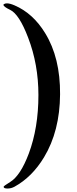

<svg xmlns="http://www.w3.org/2000/svg" viewBox="-73 -797 450 1126"><path d="M279.3 -244.1Q277.8 -27.8 185.1 125.5Q115.2 241.2 12.2 297.9Q-7.3 308.6 -28.8 308.6Q-51.8 308.6 -51.8 298.3Q-51.8 293.9 -13.7 270.5Q46.9 233.4 95.7 104Q152.3 -47.4 152.3 -239.7Q152.3 -419.4 91.8 -576.7Q39.6 -713.9 -13.7 -739.3Q-52.7 -757.8 -52.7 -768.6Q-52.7 -771 -50.3 -772.5Q-43.5 -777.3 -32.2 -777.3Q-15.1 -777.3 12.2 -765.6Q121.1 -718.8 191.9 -602.5Q280.8 -458 279.3 -244.1Z"/></svg>

Font: Dai Banna SIL Book
Style: Bold
Weight: 700
Designer: Victor Gaultney
Foundry: SIL International
Version: Version 2.000